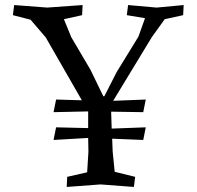

<svg xmlns="http://www.w3.org/2000/svg" viewBox="-20 -730 779 760"><path d="M420 -288 422 -221 557 -226 547 -176 424 -181 426 -130 434 -50 515 -30 510 10 378 0 244 10 246 -30 325 -48 330 -129 329 -184 192 -176 202 -226 329 -223V-289L192 -286L202 -336L304 -333L161 -582L101 -652L31 -670L36 -710L167 -700L307 -710L305 -670L233 -654L262 -583L338 -454L389 -349H393L442 -445L528 -585L554 -658L482 -670L487 -710L600 -700L707 -710L705 -670L632 -654L581 -583L428 -331L557 -336L547 -286Z"/></svg>

Font: Alike Angular
Style: Regular
Weight: 400
Designer: Sveta Sebyakina
Foundry: Cyreal (www.cyreal.org)
Version: Version 1.300; ttfautohint (v1.8.4.7-5d5b)